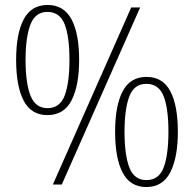

<svg xmlns="http://www.w3.org/2000/svg" viewBox="-20 -744 782 774"><path d="M171 -280Q106 -280 75.5 -338Q45 -396 45 -503Q45 -608 75.5 -666Q106 -724 172 -724Q237 -724 268 -666.5Q299 -609 299 -503Q299 -399 268.5 -339.5Q238 -280 171 -280ZM193 0 509 -714H545L229 0ZM171 -308Q222 -308 241 -359.5Q260 -411 260 -503Q260 -597 240.5 -646.5Q221 -696 171 -696Q122 -696 102.5 -644.5Q83 -593 83 -503Q83 -409 103 -358.5Q123 -308 171 -308ZM570 10Q505 10 474.5 -48Q444 -106 444 -213Q444 -318 474.5 -376Q505 -434 571 -434Q636 -434 666.5 -376.5Q697 -319 697 -213Q697 -109 666.5 -49.5Q636 10 570 10ZM570 -18Q621 -18 640 -69.5Q659 -121 659 -213Q659 -307 639.5 -356.5Q620 -406 570 -406Q520 -406 501 -354.5Q482 -303 482 -213Q482 -119 501.5 -68.5Q521 -18 570 -18Z"/></svg>

Font: Noto Serif Myanmar Condensed ExtraLight
Style: Regular
Weight: 200
Width: 3
Designer: Ben Mitchell and the Monotype Design Team
Foundry: Monotype Imaging Inc.
Version: Version 2.106; ttfautohint (v1.8.4.7-5d5b)